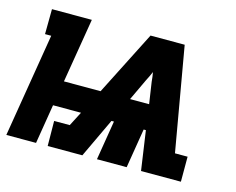

<svg xmlns="http://www.w3.org/2000/svg" viewBox="-92 -634 921 749"><g transform="rotate(15 368.5 -260.0)"><path d="M-13 0 56 -419H31L32 -520H193L150 -260H298L430 -520H568L641 -101H692V0H531L508 -159H499L473 0H353L379 -159H369L294 0H154L153 -101H216L246 -159H133L107 0ZM417 -260H494L481 -347Q480 -356 479 -366Q478 -376 476 -385Q472 -376 467.5 -366Q463 -356 458 -347Z"/></g></svg>

Font: Iosevka Etoile
Style: Bold Italic
Weight: 700
Italic angle: -9°
Designer: Belleve Invis
Foundry: Belleve Invis
Version: Version 28.1.0; ttfautohint (v1.8.4)